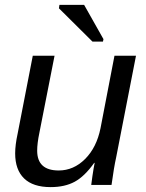

<svg xmlns="http://www.w3.org/2000/svg" viewBox="-20 -756 596 785"><path d="M114 -528H203L141 -213Q132 -170 132 -140Q132 -59 220 -59Q281 -59 328 -106Q375 -153 391 -232L448 -528H536L455 -113Q446 -73 436 0H353Q353 -2 358 -37Q363 -71 367 -90H365Q326 -35 285.5 -13Q245 9 187 9Q115 9 78.5 -26.5Q42 -62 42 -129Q42 -163 52 -209ZM401 -586H358L221 -722L223 -736H324L403 -596Z"/></svg>

Font: Libra Sans
Style: Italic
Weight: 400
Italic angle: -12°
Foundry: Context Ltd
Version: Version 1.002